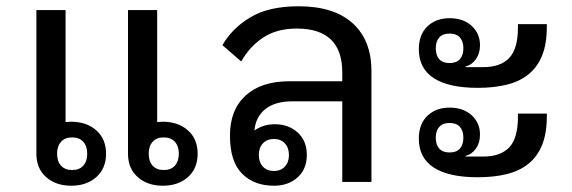

<svg xmlns="http://www.w3.org/2000/svg" viewBox="-20 -580 1824 612"><path d="M207 12Q158 12 127 -15.5Q96 -43 96 -90V-548H189V-191Q194 -191 198 -191.5Q202 -192 207 -192Q256 -192 287 -164.5Q318 -137 318 -90Q318 -43 287 -15.5Q256 12 207 12ZM210 -38Q233 -38 245.5 -52Q258 -66 258 -90Q258 -114 245.5 -128Q233 -142 210 -142Q187 -142 174.5 -128Q162 -114 162 -90Q162 -66 174.5 -52Q187 -38 210 -38ZM499 12Q450 12 419 -15.5Q388 -43 388 -90V-548H481V-191Q486 -191 490 -191.5Q494 -192 499 -192Q548 -192 579 -164.5Q610 -137 610 -90Q610 -43 579 -15.5Q548 12 499 12ZM502 -38Q525 -38 537.5 -52Q550 -66 550 -90Q550 -114 537.5 -128Q525 -142 502 -142Q479 -142 466.5 -128Q454 -114 454 -90Q454 -66 466.5 -52Q479 -38 502 -38Z M853 12Q790 12 751.5 -26.5Q713 -65 713 -148Q713 -230 763 -275.5Q813 -321 902 -321H1071V-349Q1071 -489 926 -489Q862 -489 818.5 -460Q775 -431 749 -384L689 -436Q719 -489 777.5 -524.5Q836 -560 932 -560Q1044 -560 1104 -506Q1164 -452 1164 -353V0H1071V-257H912Q857 -257 826 -232.5Q795 -208 791 -164Q819 -184 856 -184Q900 -184 929 -157.5Q958 -131 958 -86Q958 -41 928.5 -14.5Q899 12 853 12ZM853 -35Q875 -35 888 -49Q901 -63 901 -86Q901 -109 888 -123Q875 -137 853 -137Q831 -137 818 -123Q805 -109 805 -86Q805 -63 818 -49Q831 -35 853 -35Z M1503 -300Q1410 -300 1362.5 -331Q1315 -362 1315 -423Q1315 -470 1342.5 -496Q1370 -522 1413 -522Q1457 -522 1483.5 -497.5Q1510 -473 1510 -436Q1510 -410 1497 -391.5Q1484 -373 1464 -368V-366H1521Q1575 -366 1603 -395Q1631 -424 1631 -494V-503H1723V-494Q1723 -440 1708 -403Q1693 -366 1664.5 -343Q1636 -320 1595 -310Q1554 -300 1503 -300ZM1503 -15Q1410 -15 1362.5 -46Q1315 -77 1315 -138Q1315 -185 1342.5 -211Q1370 -237 1413 -237Q1457 -237 1483.5 -212.5Q1510 -188 1510 -151Q1510 -125 1497 -106.5Q1484 -88 1464 -83V-81H1521Q1575 -81 1603 -110Q1631 -139 1631 -209V-218H1723V-209Q1723 -155 1708 -118Q1693 -81 1664.5 -58Q1636 -35 1595 -25Q1554 -15 1503 -15ZM1413 -379Q1435 -379 1446 -391.5Q1457 -404 1457 -426Q1457 -448 1446 -460.5Q1435 -473 1413 -473Q1391 -473 1380 -460.5Q1369 -448 1369 -426Q1369 -404 1380 -391.5Q1391 -379 1413 -379ZM1413 -94Q1435 -94 1446 -106.5Q1457 -119 1457 -141Q1457 -163 1446 -175.5Q1435 -188 1413 -188Q1391 -188 1380 -175.5Q1369 -163 1369 -141Q1369 -119 1380 -106.5Q1391 -94 1413 -94Z"/></svg>

Font: IBM Plex Sans Thai Looped Text
Style: Regular
Weight: 450
Designer: Mike Abbink, Paul van der Laan, Pieter van Rosmalen, Ben Mitchell, Mark Frömberg
Foundry: Bold Monday
Version: Version 1.1